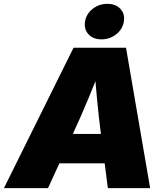

<svg xmlns="http://www.w3.org/2000/svg" viewBox="-54 -975 852 995"><path d="M-33.7 0 327.1 -727.5H599.1L724.1 0H504.9L468.8 -282.2Q457 -374 448.2 -467.8Q439.5 -561.5 432.6 -658.7H482.9Q444.3 -561.5 405.5 -467.8Q366.7 -374 324.2 -282.2L194.8 0ZM166.5 -128.4 191.4 -280.8H591.8L566.9 -128.4ZM471.7 -771Q428.7 -771 404.5 -797.4Q380.4 -823.7 386.7 -863.3Q393.1 -902.8 426 -929Q459 -955.1 502.4 -955.1Q545.9 -955.1 570.1 -929Q594.2 -902.8 587.9 -863.3Q581.5 -823.7 548.3 -797.4Q515.1 -771 471.7 -771Z"/></svg>

Font: Inter 24pt Black
Style: Italic
Weight: 900
Italic angle: -9.3988°
Designer: Rasmus Andersson
Foundry: rsms
Version: Version 4.001;git-66647c0bb